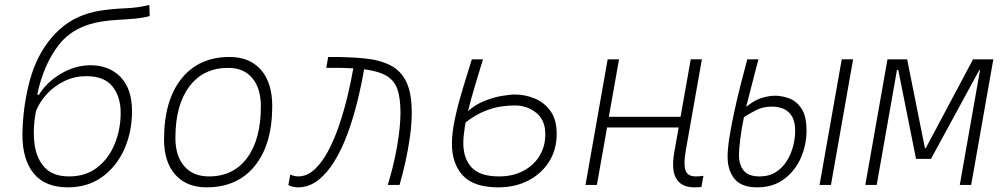

<svg xmlns="http://www.w3.org/2000/svg" viewBox="-20 -762 4142 791"><path d="M259.8 9.8Q165.5 9.8 118.9 -47.4Q72.3 -104.5 72.3 -207.5Q72.3 -245.6 77.4 -293.5Q82.5 -341.3 93 -390.4Q103.5 -439.5 119.1 -481Q156.7 -578.6 225.8 -641.1Q294.9 -703.6 397.5 -718.8Q442.9 -725.6 496.3 -727.8Q549.8 -730 595.2 -741.7L596.7 -695.8Q570.8 -688.5 535.9 -685.3Q501 -682.1 464.8 -680.2Q428.7 -678.2 398.9 -673.3Q282.7 -655.3 221.2 -575.7Q159.7 -496.1 133.3 -372.6L140.1 -371.1Q160.2 -404.3 193.1 -431.9Q226.1 -459.5 267.3 -476.3Q308.6 -493.2 352.5 -493.2Q429.7 -493.2 476.8 -444.6Q523.9 -396 523.9 -303.7Q523.9 -218.8 492.2 -147.5Q460.4 -76.2 401.1 -33.2Q341.8 9.8 259.8 9.8ZM264.6 -35.2Q333 -35.2 380.4 -71.8Q427.7 -108.4 452.4 -168.5Q477.1 -228.5 477.1 -297.9Q477.1 -363.3 443.4 -405.8Q409.7 -448.2 335.4 -448.2Q288.1 -448.2 246.8 -428.7Q205.6 -409.2 174.8 -376.5Q144 -343.8 127.9 -304.2Q114.3 -229.5 122.3 -168.5Q130.4 -107.4 164.8 -71.3Q199.2 -35.2 264.6 -35.2Z M831.1 9.8Q748.5 9.8 702.1 -42.5Q655.8 -94.7 655.8 -187.5Q655.8 -347.7 727.3 -437.5Q798.8 -527.3 925.8 -527.3Q1008.8 -527.3 1055.2 -474.1Q1101.6 -420.9 1101.6 -325.2Q1101.6 -167.5 1030 -78.9Q958.5 9.8 831.1 9.8ZM840.8 -35.2Q941.4 -35.2 998 -111.3Q1054.7 -187.5 1054.7 -323.7Q1054.7 -398.4 1019.3 -440.4Q983.9 -482.4 919.9 -482.4Q817.9 -482.4 760.3 -406Q702.6 -329.6 702.6 -193.8Q702.6 -119.1 739.3 -77.1Q775.9 -35.2 840.8 -35.2Z M1577.6 0Q1602.1 -80.1 1616 -159.7Q1629.9 -239.3 1629.9 -298.8Q1629.9 -357.4 1617.4 -393.8Q1605 -430.2 1572.5 -449.5Q1540 -468.8 1480 -476.6Q1468.8 -411.1 1451.9 -342.8Q1435.1 -274.4 1411.9 -211.4Q1388.7 -148.4 1358.4 -98.6Q1328.1 -48.8 1290.5 -19.5Q1252.9 9.8 1207 9.8Q1199.2 9.8 1187.7 7.6Q1176.3 5.4 1168 0.5L1175.8 -42.5Q1188.5 -37.6 1195.8 -36.4Q1203.1 -35.2 1208 -35.2Q1244.6 -35.2 1275.6 -63.7Q1306.6 -92.3 1332 -139.9Q1357.4 -187.5 1377.2 -246.1Q1397 -304.7 1411.6 -365.5Q1426.3 -426.3 1435.5 -480.5Q1411.6 -481.9 1383.8 -482.4Q1356 -482.9 1324.2 -482.4L1332 -527.3Q1417 -527.8 1481.2 -521.5Q1545.4 -515.1 1588.9 -492.7Q1632.3 -470.2 1654.3 -424.1Q1676.3 -377.9 1676.3 -298.8Q1676.3 -251.5 1668.9 -198.5Q1661.6 -145.5 1650.1 -94.2Q1638.7 -43 1626 0Z M2033.2 9.8Q1931.2 9.8 1886.5 -39.3Q1841.8 -88.4 1841.8 -169.4Q1841.8 -216.3 1854.7 -275.4Q1867.7 -334.5 1886.7 -397.2Q1905.8 -460 1923.8 -517.6H1969.7Q1953.6 -464.4 1937 -409.4Q1920.4 -354.5 1908.2 -304.2Q1937.5 -330.6 1974.1 -345.5Q2010.7 -360.4 2045.2 -366.5Q2079.6 -372.6 2102.1 -372.6Q2143.1 -372.6 2182.6 -356.4Q2222.2 -340.3 2247.8 -304.9Q2273.4 -269.5 2273.4 -210.4Q2273.4 -145.5 2242.2 -95.9Q2210.9 -46.4 2156.7 -18.3Q2102.5 9.8 2033.2 9.8ZM1898.4 -257.8Q1894 -234.4 1891.4 -212.9Q1888.7 -191.4 1888.7 -173.3Q1888.7 -108.9 1923.1 -72Q1957.5 -35.2 2036.1 -35.2Q2091.8 -35.2 2134.8 -57.4Q2177.7 -79.6 2202.1 -118.9Q2226.6 -158.2 2226.6 -209Q2226.6 -267.1 2189.2 -297.4Q2151.9 -327.6 2100.1 -327.6Q2077.6 -327.6 2046.1 -323.5Q2014.6 -319.3 1977.1 -304.4Q1939.5 -289.6 1898.4 -257.8Z M2392.1 0 2483.4 -517.6H2530.3L2488.3 -280.8H2783.7L2825.7 -517.6H2871.6L2805.2 -141.6Q2795.4 -85.9 2804 -60.5Q2812.5 -35.2 2846.7 -35.2Q2860.8 -35.2 2877.9 -37.6L2869.6 8.3Q2856 9.8 2840.3 9.8Q2788.1 9.8 2766.4 -25.6Q2744.6 -61 2758.3 -136.7L2775.9 -236.8H2481L2439 0Z M3099.6 9.8Q3034.2 9.8 3005.9 -25.4Q2977.5 -60.5 2977.5 -116.7Q2977.5 -147.5 2984.6 -193.4Q2991.7 -239.3 3003.4 -293.9Q3015.1 -348.6 3029.5 -406Q3043.9 -463.4 3058.6 -517.6H3104.5Q3085.9 -447.3 3073.2 -396.7Q3060.5 -346.2 3054.2 -321.8Q3088.4 -349.6 3118.4 -358.6Q3148.4 -367.7 3173.3 -367.7Q3201.2 -367.7 3231.2 -356.7Q3261.2 -345.7 3282 -314.7Q3302.7 -283.7 3302.7 -224.1Q3302.7 -165 3279.1 -111.3Q3255.4 -57.6 3210 -23.9Q3164.6 9.8 3099.6 9.8ZM3044.9 -279.3Q3035.6 -235.8 3030 -191.4Q3024.4 -147 3024.4 -123.5Q3024.4 -83.5 3043.9 -59.3Q3063.5 -35.2 3108.9 -35.2Q3149.4 -35.2 3177.5 -53.7Q3205.6 -72.3 3222.9 -101.1Q3240.2 -129.9 3248 -161.9Q3255.9 -193.8 3255.9 -221.2Q3255.9 -261.2 3242.4 -283.2Q3229 -305.2 3207.3 -314Q3185.5 -322.8 3161.1 -322.8Q3123.5 -322.8 3095.7 -308.6Q3067.9 -294.4 3044.9 -279.3ZM3356.4 0 3447.8 -517.6H3494.6L3403.3 0Z M3544.9 0 3636.2 -517.6H3717.3L3790.5 -151.4H3793.9L3988.8 -517.6H4072.3L3981 0H3934.1L4017.6 -473.6H4014.6L3815.4 -107.4H3753.9L3680.7 -473.6H3675.3L3591.8 0Z"/></svg>

Font: Cascadia Code ExtraLight
Style: Italic
Weight: 200
Italic angle: -10°
Monospace: yes
Designer: Aaron Bell
Foundry: Saja Typeworks
Version: Version 2404.023; ttfautohint (v1.8.4)